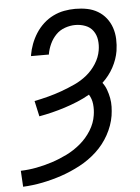

<svg xmlns="http://www.w3.org/2000/svg" viewBox="-53 -785 607 835"><g transform="rotate(-5 250.0 -367.5)"><path d="M14 8 10 -62Q44 -63 78.5 -69.5Q113 -76 147 -87Q181 -98 213.5 -114Q246 -130 274.5 -154Q303 -178 322.5 -209.5Q342 -241 347 -275Q351 -299 348.5 -323Q346 -347 334 -366Q308 -351 280 -339.5Q252 -328 224 -319Q196 -310 167.5 -303Q139 -296 111 -291L96 -359Q126 -365 156.5 -373Q187 -381 216 -391.5Q245 -402 274.5 -415.5Q304 -429 328.5 -449Q353 -469 370.5 -496.5Q388 -524 393 -554Q397 -577 394 -599.5Q391 -622 378.5 -639.5Q366 -657 345 -665Q324 -673 301 -673Q279 -673 256 -665Q233 -657 216.5 -640Q200 -623 190 -601.5Q180 -580 176 -558V-555H98V-559Q102 -583 111 -607Q120 -631 134 -653Q148 -675 167.5 -693Q187 -711 210.5 -722.5Q234 -734 258.5 -738.5Q283 -743 307 -743Q334 -743 359 -738Q384 -733 405 -720.5Q426 -708 441 -689Q456 -670 464 -646.5Q472 -623 473 -597Q474 -571 470 -545Q464 -509 445.5 -474.5Q427 -440 397 -412Q408 -398 414.5 -380Q421 -362 424.5 -343.5Q428 -325 427.5 -305.5Q427 -286 424 -266Q417 -224 395 -184Q373 -144 339.5 -113Q306 -82 265.5 -60.5Q225 -39 183.5 -25Q142 -11 99.5 -2.5Q57 6 14 8Z"/></g></svg>

Font: Iosevka Fixed
Style: Italic
Weight: 400
Italic angle: -9°
Monospace: yes
Designer: Belleve Invis
Foundry: Belleve Invis
Version: Version 33.2.4